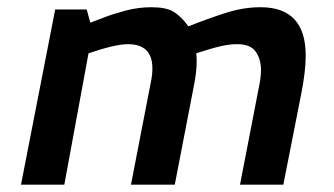

<svg xmlns="http://www.w3.org/2000/svg" viewBox="-20 -506 915 526"><path d="M131.2 -480 37.5 0H156.2L222.5 -360Q296.2 -385 330 -385Q397.5 -385 397.5 -318.8Q397.5 -301.2 393.8 -283.8L338.8 0H458.8L511.2 -271.2Q518.8 -308.8 518.8 -337.5Q518.8 -352.5 517.5 -360Q560 -373.8 584.4 -379.4Q608.8 -385 630 -385Q666.2 -385 680.6 -364.4Q695 -343.8 695 -313.8Q695 -301.2 692.5 -283.8L637.5 0H756.2L805 -247.5Q817.5 -310 817.5 -353.8Q817.5 -486.2 693.8 -486.2Q646.2 -486.2 596.2 -470Q546.2 -453.8 496.2 -433.8Q476.2 -461.2 455.6 -473.8Q435 -486.2 395 -486.2Q358.8 -486.2 323.8 -476.9Q288.8 -467.5 263.1 -457.5Q237.5 -447.5 227.5 -443.8L217.5 -480Z"/></svg>

Font: Cambay
Style: Bold Italic
Weight: 700
Italic angle: -11°
Designer: Pooja Saxena
Foundry: Pooja Saxena
Version: Version 1.006;PS 001.006;hotconv 1.0.70;makeotf.lib2.5.58329